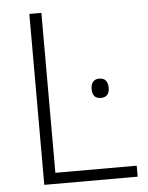

<svg xmlns="http://www.w3.org/2000/svg" viewBox="-52 -757 617 799"><g transform="rotate(-5 256.5 -357.0)"><path d="M100.6 0V-713.9H150.9V-45.9H490.7V0ZM366.7 -420.4Q385.3 -420.4 394 -409.4Q402.8 -398.4 402.8 -379.9Q402.8 -339.8 366.7 -339.8Q331.5 -339.8 331.5 -379.9Q331.5 -398.4 340.3 -409.4Q349.1 -420.4 366.7 -420.4Z"/></g></svg>

Font: Open Sans Light
Style: Regular
Weight: 300
Designer: Monotype Design Team
Foundry: Monotype Imaging Inc.
Version: Version 3.000; ttfautohint (v1.8.4)